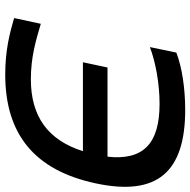

<svg xmlns="http://www.w3.org/2000/svg" viewBox="-17 -702 728 734"><g transform="rotate(90 347.0 -335.0)"><path d="M181 -645 160 -544C218 -566 300 -581 377 -581C529 -581 594 -519 579 -382H238L218 -288H558C515 -153 424 -89 283 -89C198 -89 135 -108 71 -127L49 -25C107 -8 172 9 265 9C493 9 631 -103 681 -337C731 -571 639 -679 400 -679C319 -679 237 -667 181 -645Z"/></g></svg>

Font: LT Wave Text Medium Italic
Style: Regular
Weight: 500
Designer: Daniel Lyons
Version: Version 2.5 (Glyphs App)